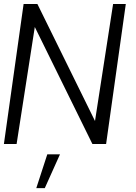

<svg xmlns="http://www.w3.org/2000/svg" viewBox="-30 -720 682 960"><path d="M-10.5 0 88 -700H157L445 -115L535.5 -700H599L500.5 0H432L144 -585L53 0ZM151.5 220.5 206.5 51.5H270L194 220.5Z"/></svg>

Font: Urbanist Light
Style: Italic
Weight: 300
Italic angle: -8°
Designer: Corey Hu
Foundry: Corey Hu
Version: Version 1.330; ttfautohint (v1.8.4.7-5d5b)